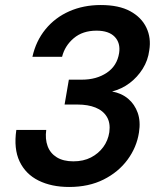

<svg xmlns="http://www.w3.org/2000/svg" viewBox="-20 -732 649 764"><path d="M255 12Q185 12 133.5 -13.5Q82 -39 58 -89.5Q34 -140 45 -215H164Q159 -179 169.5 -150.5Q180 -122 206 -106Q232 -90 272 -90Q312 -90 342 -105.5Q372 -121 391 -147Q410 -173 415 -206Q420 -243 405 -267.5Q390 -292 360 -304Q330 -316 289 -316H237L254 -415H306Q364 -415 405 -442.5Q446 -470 454 -521Q460 -561 436.5 -585.5Q413 -610 364 -610Q309 -610 273.5 -580Q238 -550 227 -506H109Q123 -569 161 -615.5Q199 -662 255.5 -687Q312 -712 381 -712Q453 -712 498 -687.5Q543 -663 562.5 -622Q582 -581 574 -532Q569 -492 548 -458.5Q527 -425 496 -401.5Q465 -378 426 -368Q464 -361 490 -339Q516 -317 528 -283Q540 -249 533 -205Q524 -146 487.5 -96.5Q451 -47 392 -17.5Q333 12 255 12Z"/></svg>

Font: DM Sans 10pt SemiBold
Style: Italic
Weight: 600
Italic angle: -10°
Version: Version 4.004;gftools[0.9.30]